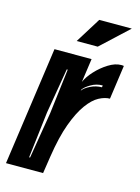

<svg xmlns="http://www.w3.org/2000/svg" viewBox="-113 -716 565 775"><g transform="rotate(15 169.0 -328.0)"><path d="M-10 0 60 -495H215L201 -396Q211 -419 233.5 -443.5Q256 -468 284 -485.5Q312 -503 337 -503Q344 -503 348 -502L328 -360Q307 -360 282.5 -347Q258 -334 234 -301Q210 -268 189.5 -212.5Q169 -157 156 -72L145 0ZM74 -47H78L110 -240L133 -429H129L97 -240ZM206 -361Q214 -373 237 -384.5Q260 -396 285 -396L286 -404Q260 -404 237 -390.5Q214 -377 206 -364ZM138 -550 204 -656H340L226 -550Z"/></g></svg>

Font: Alumni Sans Inline One
Style: Italic
Weight: 400
Italic angle: -8°
Designer: Robert E. Leuschke
Foundry: Robert E. Leuschke
Version: Version 1.100; ttfautohint (v1.8.3)